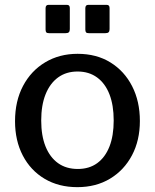

<svg xmlns="http://www.w3.org/2000/svg" viewBox="-20 -762 639 792"><path d="M299 10Q222 10 164 -24.5Q106 -59 74 -120.5Q42 -182 42 -262Q42 -345 75 -407.5Q108 -470 166.5 -505Q225 -540 300 -540Q378 -540 435.5 -504.5Q493 -469 525 -406.5Q557 -344 557 -263Q557 -183 524.5 -121.5Q492 -60 434 -25Q376 10 299 10ZM301 -65Q348 -65 381 -89Q414 -113 431.5 -157.5Q449 -202 449 -265Q449 -328 431.5 -373Q414 -418 380.5 -442.5Q347 -467 300 -467Q253 -467 219.5 -442.5Q186 -418 168 -373Q150 -328 150 -265Q150 -202 168 -157.5Q186 -113 219.5 -89Q253 -65 301 -65ZM268 -729V-642Q268 -633 264 -629Q260 -625 249 -625H184Q174 -625 171 -628.5Q168 -632 168 -640V-728Q168 -742 180 -742H256Q268 -742 268 -729ZM432 -729V-642Q432 -633 428 -629Q424 -625 413 -625H348Q338 -625 335 -628.5Q332 -632 332 -640V-728Q332 -742 344 -742H420Q432 -742 432 -729Z"/></svg>

Font: Libre Franklin Medium
Style: Regular
Weight: 500
Designer: Pablo Impallari, Rodrigo Fuenzalida, Nhung Nguyen
Foundry: Impallari Type
Version: Version 3.000